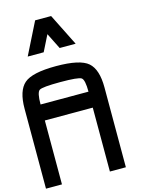

<svg xmlns="http://www.w3.org/2000/svg" viewBox="-173 -1350 1097 1451"><g transform="rotate(-15 375.0 -625.0)"><path d="M500 -625Q500 -718.8 476.6 -734.4Q453.1 -750 312.5 -750Q171.9 -750 148.4 -734.4Q125 -718.8 125 -625ZM0 -625Q0 -765.6 62.5 -820.3Q125 -875 312.5 -875Q500 -875 562.5 -820.3Q625 -765.6 625 -625V0H500V-500H125V0H0ZM375 -1000 312.5 -1125 250 -1000H125L250 -1250H375L500 -1000Z"/></g></svg>

Font: CraftyPE
Style: Regular
Weight: 400
Designer: Erek Butcher
Foundry: Haunted Coop
Version: Version 0.018;April 4, 2024;FontCreator 15.0.0.2962 64-bit